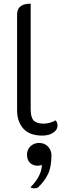

<svg xmlns="http://www.w3.org/2000/svg" viewBox="-20 -729 372 1045"><path d="M73 -130V-650Q73 -709 147 -709V-133Q147 -91 163 -73.5Q179 -56 218 -56Q234 -56 251.5 -61Q269 -66 283 -74Q293 -63 293 -44Q293 -23 270 -7Q247 9 210 9Q142 9 107.5 -28.5Q73 -66 73 -130ZM208 168Q205 170 198.5 171.5Q192 173 186 173Q159 173 143 157Q127 141 127 113Q127 85 146 67Q165 49 193 49Q222 49 241 68.5Q260 88 260 116Q260 179 241.5 218Q223 257 188 290Q180 296 167 296Q152 296 146 290Q177 259 192.5 227.5Q208 196 208 168Z"/></svg>

Font: K2D Light
Style: Regular
Weight: 300
Designer: Katatrad Aksorn Co.,Ltd.
Foundry: Cadson Demak Co.,Ltd.
Version: Version 1.000; ttfautohint (v1.6)